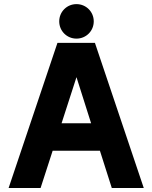

<svg xmlns="http://www.w3.org/2000/svg" viewBox="-20 -936 759 956"><path d="M274.9 -829.6C274.9 -781.7 313 -743.7 360.8 -743.7C408.7 -743.7 446.8 -781.7 446.8 -829.6C446.8 -877.4 408.7 -915.5 360.8 -915.5C313 -915.5 274.9 -877.4 274.9 -829.6ZM536.6 0H695.8L452.6 -722.7H266.1L22.9 0H182.1L242.2 -185.5H477.5ZM360.8 -551.8 433.6 -322.3H286.6Z"/></svg>

Font: Giphurs ExtraBold
Style: Regular
Weight: 800
Version: Version 1.000